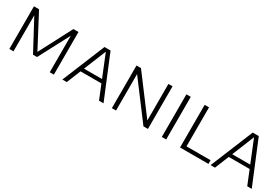

<svg xmlns="http://www.w3.org/2000/svg" viewBox="58 -1457 3383 2320"><g transform="rotate(30 1750.0 -297.5)"><path d="M98.5 0V-595H169.5L417.5 -124H402.5L648.5 -595H719.5V0H662V-544.5H680L437 -82.5H381L134 -544H156V0Z M838 0 1082.5 -595H1167L1412.5 0H1349.5L1119 -568H1130L899.5 0ZM962.5 -195.5 977.5 -245H1272.5L1287 -195.5Z M1529 0V-595H1591.5L1988.5 -66.5H1974.5V-595H2032V0H1969.5L1572 -528.5H1587V0Z M2225.5 0V-595H2286.5V0Z M2480 0V-595H2541V-51H2876.5V0Z M2906 0 3150.5 -595H3235L3480.5 0H3417.5L3187 -568H3198L2967.5 0ZM3030.5 -195.5 3045.5 -245H3340.5L3355 -195.5Z"/></g></svg>

Font: Encode Sans SC SemiExpanded Light
Style: Regular
Weight: 300
Width: 6
Designer: Multiple Designers
Foundry: Impallari Type
Version: Version 3.002